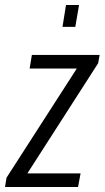

<svg xmlns="http://www.w3.org/2000/svg" viewBox="-46 -745 417 765"><path d="M-26 0 -20 -37 260 -472H72L81 -526H351L345 -493L63 -54H275L265 0ZM203 -638 217 -725H269L254 -638Z"/></svg>

Font: Archivo ExtraCondensed Light
Style: Italic
Weight: 300
Width: 2
Italic angle: -10°
Designer: Hector Gatti
Foundry: Omnibus-Type
Version: Version 2.001